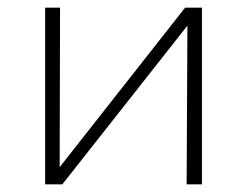

<svg xmlns="http://www.w3.org/2000/svg" viewBox="-20 -482 645 502"><path d="M508 0H468L470 -415L143 0H98V-462H137L136 -45L464 -462H508Z"/></svg>

Font: Ysabeau SC Light
Style: Regular
Weight: 300
Designer: Christian Thalmann (Catharsis Fonts)
Version: Version 0.003